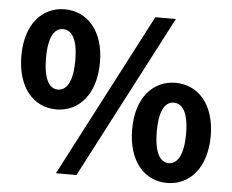

<svg xmlns="http://www.w3.org/2000/svg" viewBox="-49 -722 956 791"><g transform="rotate(5 428.5 -326.0)"><path d="M26 -458C26 -327 94 -250 188 -250C282 -250 351 -327 351 -458C351 -588 282 -664 188 -664C94 -664 26 -588 26 -458ZM562 -664 210 12H295L647 -664ZM249 -458C249 -365 221 -332 188 -332C155 -332 128 -365 128 -458C128 -551 155 -582 188 -582C221 -582 249 -551 249 -458ZM507 -196C507 -65 575 12 669 12C763 12 832 -65 832 -196C832 -326 763 -402 669 -402C575 -402 507 -326 507 -196ZM730 -196C730 -103 702 -70 669 -70C636 -70 609 -103 609 -196C609 -289 636 -320 669 -320C702 -320 730 -289 730 -196Z"/></g></svg>

Font: Cambridge Sans Bold
Style: Regular
Weight: 700
Version: Version 2.020;PS 002.020;hotconv 1.0.88;makeotf.lib2.5.64775